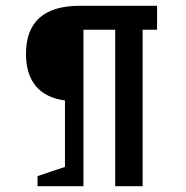

<svg xmlns="http://www.w3.org/2000/svg" viewBox="-20 -645 644 665"><path d="M110 -35 205 -67V-297Q138 -306 104 -347Q70 -388 70 -458Q70 -625 257 -625H524V-542H474V0H379V-542H269V0H110Z"/></svg>

Font: Changa
Style: Regular
Weight: 400
Designer: Eduardo Rodriguez Tunni
Foundry: Eduardo Rodriguez Tunni
Version: Version 3.003